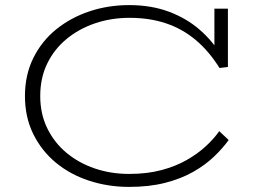

<svg xmlns="http://www.w3.org/2000/svg" viewBox="-20 -720 1004 754"><path d="M487 14Q404 14 329.5 -10.5Q255 -35 199 -81.5Q143 -128 110.5 -194Q78 -260 78 -343Q78 -426 111 -492.5Q144 -559 201 -605Q258 -651 331.5 -675.5Q405 -700 487 -700Q574 -700 643.5 -674Q713 -648 764.5 -603Q816 -558 849 -502L822 -509V-686H875V-457L842 -453Q801 -519 748.5 -563Q696 -607 631.5 -628.5Q567 -650 489 -650Q417 -650 353.5 -628.5Q290 -607 241.5 -567Q193 -527 165.5 -470.5Q138 -414 138 -343Q138 -273 165.5 -216.5Q193 -160 241 -120Q289 -80 352 -58.5Q415 -37 487 -37Q558 -37 614 -52Q670 -67 713 -91.5Q756 -116 788 -145.5Q820 -175 841 -205L878 -170Q854 -137 820 -104.5Q786 -72 738.5 -45Q691 -18 628.5 -2Q566 14 487 14Z"/></svg>

Font: BioRhyme SemiExpanded Light
Style: Regular
Weight: 300
Width: 6
Designer: Aoife Mooney
Foundry: Aoife Mooney Type
Version: Version 1.600;gftools[0.9.33]